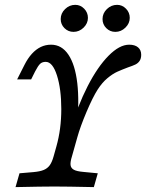

<svg xmlns="http://www.w3.org/2000/svg" viewBox="-20 -765 597 785"><path d="M43.5 0 59.7 -56.5 116.1 -61.3Q143.5 -63.7 158.9 -70.2Q174.2 -76.6 183.5 -89.5Q192.7 -102.4 199.2 -125.8L210.5 -166.1Q230.6 -237.1 230.6 -319Q230.6 -400.8 212.9 -456.5Q195.2 -512.1 166.9 -512.1Q152.4 -512.1 144 -504Q135.5 -496 123.4 -472.6L107.3 -440.3H50L79.8 -499.2Q93.5 -526.6 110.5 -545.2Q127.4 -563.7 146.8 -573Q166.1 -582.3 188.7 -582.3Q232.3 -582.3 259.7 -541.5Q287.1 -500.8 296 -425Q304.8 -349.2 294.4 -246L268.5 -233.9Q297.6 -333.1 338.3 -412.5Q379 -491.9 423.8 -537.1Q468.5 -582.3 508.1 -582.3Q531.5 -582.3 544.4 -571.4Q557.3 -560.5 557.3 -541.1Q557.3 -525.8 550.8 -516.1Q544.4 -506.5 533.5 -501.2Q522.6 -496 503.2 -489.5Q477.4 -479.8 458.9 -471.4Q440.3 -462.9 419 -445.2Q397.6 -427.4 379 -398.4Q358.9 -366.9 333.5 -306.9Q308.1 -246.8 296 -203.2L274.2 -125.8Q266.9 -102.4 268.5 -89.9Q270.2 -77.4 281.9 -71Q293.5 -64.5 321 -62.1L379.8 -56.5L363.7 0Q252.4 -2.4 202.4 -2.4H201.6H202.4Q152.4 -2.4 43.5 0ZM228.2 -687.1Q228.2 -710.5 246 -727.8Q263.7 -745.2 287.9 -745.2Q308.9 -745.2 324.2 -729.4Q339.5 -713.7 339.5 -691.9Q339.5 -669.4 321.8 -652Q304 -634.7 280.6 -634.7Q258.9 -634.7 243.5 -650Q228.2 -665.3 228.2 -687.1ZM399.2 -687.1Q399.2 -710.5 416.9 -727.8Q434.7 -745.2 458.9 -745.2Q479.8 -745.2 495.2 -729.4Q510.5 -713.7 510.5 -691.9Q510.5 -669.4 492.7 -652Q475 -634.7 451.6 -634.7Q429.8 -634.7 414.5 -650Q399.2 -665.3 399.2 -687.1Z"/></svg>

Font: Playfair Micro SmCond SmLight
Style: Italic
Weight: 360
Width: 4
Italic angle: -15.6°
Designer: Claus Eggers Sørensen
Foundry: Claus Eggers Sørensen
Version: Version 2.203;Glyphs 3.3 (3326)